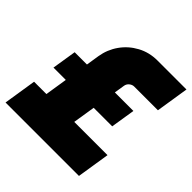

<svg xmlns="http://www.w3.org/2000/svg" viewBox="-194 -840 980 980"><g transform="rotate(45 296.0 -350.0)"><path d="M-7 0 21 -178H110L161 -503Q170 -558 201.5 -602.5Q233 -647 282 -673.5Q331 -700 390 -700H599L571 -522H400Q386 -522 374 -512Q362 -502 360 -487L311 -178H551L523 0ZM40 -299 61 -431H485L464 -299Z"/></g></svg>

Font: MuseoModerno Black
Style: Italic
Weight: 900
Italic angle: -9°
Designer: Pablo Cosgaya, Héctor Gatti, Marcela Romero, and the Authors of The MuseoModerno Project.
Foundry: Omnibus-Type Team
Version: Version 1.003